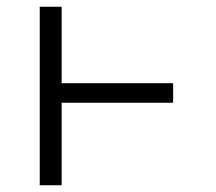

<svg xmlns="http://www.w3.org/2000/svg" viewBox="-20 -550 640 570"><path d="M98 0V-530H163V-303H494V-245H163V0Z"/></svg>

Font: Iosevka Curly Slab LtEx
Style: Regular
Weight: 300
Width: 7
Monospace: yes
Designer: Belleve Invis
Foundry: Belleve Invis
Version: Version 11.1.0; ttfautohint (v1.8.3)